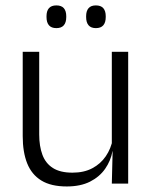

<svg xmlns="http://www.w3.org/2000/svg" viewBox="-20 -679 565 710"><path d="M125 -487.5V-181.5Q125 -138.5 136.8 -106.8Q148.5 -75 175.5 -57.8Q202.5 -40.5 248 -40.5Q290.5 -40.5 321.2 -56.8Q352 -73 371.2 -101.2Q390.5 -129.5 397 -164.5L409.5 -120H396Q389.5 -84.5 368.8 -54.8Q348 -25 312.8 -7.2Q277.5 10.5 227 10.5Q168.5 10.5 132.8 -11.5Q97 -33.5 80.5 -75Q64 -116.5 64 -175.5V-487.5ZM454 -487.5V0H393.5L396.5 -120.5L393.5 -123.5V-487.5ZM188.5 -575Q170 -575 161 -585.5Q152 -596 152 -616V-619Q152 -638.5 161 -648.8Q170 -659 188.5 -659Q207 -659 216 -648.8Q225 -638.5 225 -619V-616Q225 -596 216 -585.5Q207 -575 188.5 -575ZM334.5 -575Q316.5 -575 307.5 -585.5Q298.5 -596 298.5 -616V-619Q298.5 -638.5 307.5 -648.8Q316.5 -659 334.5 -659Q353 -659 362 -648.8Q371 -638.5 371 -619V-616Q371 -596 362 -585.5Q353 -575 334.5 -575Z"/></svg>

Font: Anek Gujarati Light
Style: Regular
Weight: 300
Designer: Mrunmayee Ghaisas (Gujarati), Yesha Goshar (Latin)
Foundry: Ek Type
Version: Version 1.003